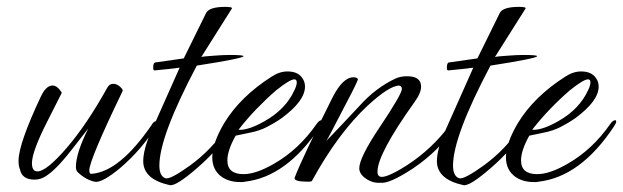

<svg xmlns="http://www.w3.org/2000/svg" viewBox="-20 -522 1814 559"><path d="M255 7Q229 1 206 -21Q201 -26 201 -36Q201 -76 237 -148Q209 -112 191 -89Q173 -66 164 -56Q125 -11 99 -2Q90 1 81 1Q44 1 38 -29Q34 -38 34 -54Q34 -103 99 -241Q114 -273 133 -273Q147 -273 160 -252L118 -169Q96 -126 84.5 -95Q73 -64 73 -47Q73 -23 89 -23Q115 -23 173 -90Q204 -126 233.5 -170Q263 -214 292 -266Q298 -278 310 -278Q320 -278 329.5 -269.5Q339 -261 337 -257Q240 -56 240 -26Q240 -14 248 -16Q329 -23 422 -159Q427 -168 433 -169Q439 -171 439 -165Q439 -161 435 -154Q391 -85 330 -33Q276 12 255 7Z M474 17Q397 0 397 -53Q397 -68 402 -88.5Q407 -109 418 -134L503 -325Q488 -323 470 -321Q452 -319 430 -317Q426 -317 426 -324Q426 -338 431 -340L515 -352L580 -484Q589 -502 636 -502Q658 -502 655 -497Q633 -462 610.5 -426.5Q588 -391 566 -356Q569 -357 579 -358Q589 -359 605 -360Q617 -361 628 -361.5Q639 -362 649 -362Q691 -362 689 -358Q682 -351 553 -331Q444 -125 444 -40Q444 -9 462 -3Q476 1 533 -40Q566 -64 593 -92.5Q620 -121 642 -153Q649 -163 655 -163Q659 -163 659 -159Q659 -155 654 -147Q616 -86 553 -32Q492 21 474 17Z M678 8Q649 8 627 -6Q598 -26 598 -64Q598 -105 633 -164Q680 -241 771 -299Q794 -314 817 -314Q847 -314 860 -295Q868 -284 868 -270Q868 -228 800 -178Q780 -164 757.5 -152.5Q735 -141 709 -136L666 -127Q642 -84 642 -55Q642 -15 689 -15Q726 -15 779 -46Q850 -87 901 -160Q909 -172 916 -172Q919 -172 919 -168Q919 -163 912 -153Q815 -7 693 7Q689 8 685.5 8Q682 8 678 8ZM678 -144Q706 -144 750 -169Q812 -204 837 -259Q844 -273 844 -282Q844 -291 837 -291Q824 -291 784 -259Q755 -234 727.5 -205.5Q700 -177 675 -145Q674 -144 678 -144Z M1088 10Q1066 12 1046 -1.5Q1026 -15 1026 -32Q1026 -63 1085 -151Q1150 -248 1150 -263Q1150 -272 1141 -273Q1112 -271 1051 -215Q964 -134 888 5Q886 7 877 7Q834 7 838 -5Q849 -34 876.5 -92Q904 -150 948 -238Q978 -297 1009 -297Q1019 -297 1022 -292Q1024 -289 980 -206Q959 -166 947 -142.5Q935 -119 930 -112Q947 -129 970.5 -154Q994 -179 1025 -212Q1074 -267 1133 -294Q1147 -300 1165 -300Q1206 -300 1206 -270Q1206 -251 1187 -225Q1079 -74 1079 -22Q1079 -11 1086 -8Q1102 -1 1165 -41Q1239 -89 1291 -160Q1302 -175 1311 -175Q1314 -175 1314 -173Q1314 -168 1305 -154Q1261 -85 1183 -32Q1113 14 1088 10Z M1329 17Q1252 0 1252 -53Q1252 -68 1257 -88.5Q1262 -109 1273 -134L1358 -325Q1343 -323 1325 -321Q1307 -319 1285 -317Q1281 -317 1281 -324Q1281 -338 1286 -340L1370 -352L1435 -484Q1444 -502 1491 -502Q1513 -502 1510 -497Q1488 -462 1465.5 -426.5Q1443 -391 1421 -356Q1424 -357 1434 -358Q1444 -359 1460 -360Q1472 -361 1483 -361.5Q1494 -362 1504 -362Q1546 -362 1544 -358Q1537 -351 1408 -331Q1299 -125 1299 -40Q1299 -9 1317 -3Q1331 1 1388 -40Q1421 -64 1448 -92.5Q1475 -121 1497 -153Q1504 -163 1510 -163Q1514 -163 1514 -159Q1514 -155 1509 -147Q1471 -86 1408 -32Q1347 21 1329 17Z M1533 8Q1504 8 1482 -6Q1453 -26 1453 -64Q1453 -105 1488 -164Q1535 -241 1626 -299Q1649 -314 1672 -314Q1702 -314 1715 -295Q1723 -284 1723 -270Q1723 -228 1655 -178Q1635 -164 1612.5 -152.5Q1590 -141 1564 -136L1521 -127Q1497 -84 1497 -55Q1497 -15 1544 -15Q1581 -15 1634 -46Q1705 -87 1756 -160Q1764 -172 1771 -172Q1774 -172 1774 -168Q1774 -163 1767 -153Q1670 -7 1548 7Q1544 8 1540.5 8Q1537 8 1533 8ZM1533 -144Q1561 -144 1605 -169Q1667 -204 1692 -259Q1699 -273 1699 -282Q1699 -291 1692 -291Q1679 -291 1639 -259Q1610 -234 1582.5 -205.5Q1555 -177 1530 -145Q1529 -144 1533 -144Z"/></svg>

Font: Ephesis
Style: Regular
Weight: 400
Designer: Robert E. Leuschke
Foundry: Robert E. Leuschke
Version: Version 1.010; ttfautohint (v1.8.3)